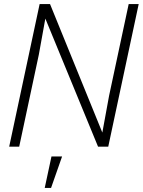

<svg xmlns="http://www.w3.org/2000/svg" viewBox="-20 -718 699 940"><path d="M174 -698H225L481 -69L514 -249L610 -698H659L510 0H460L202 -627L170 -450L74 0H25ZM232 48H284L230 202H199Z"/></svg>

Font: Azeret Mono Thin
Style: Italic
Weight: 100
Italic angle: -12°
Designer: Martin Vácha
Foundry: Displaay
Version: Version 1.000; Glyphs 3.0.3, build 3074